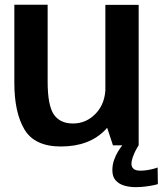

<svg xmlns="http://www.w3.org/2000/svg" viewBox="-20 -613 686 810"><path d="M456.5 0H565V-592.5H424.5V-97ZM181 -593H40.5V-263Q40.5 -138.5 83.2 -66.8Q126 5 237 5Q357.5 5 425.5 -66.5Q493.5 -138 493.5 -214L425 -246.5Q425 -177.5 384.8 -134.8Q344.5 -92 288 -92Q233 -92 207 -130.2Q181 -168.5 181 -269ZM552 176.5Q573 176.5 592.8 174Q612.5 171.5 627 168.5Q641.5 165.5 646 163.5L645 93.5Q639.5 96 627.2 99.2Q615 102.5 600.5 104.8Q586 107 572.5 107Q552.5 107 543.5 99.2Q534.5 91.5 534.5 78Q534.5 66.5 539.8 51.2Q545 36 552.2 22Q559.5 8 565 0H496Q488.5 9 478.5 25.2Q468.5 41.5 461.2 62Q454 82.5 454 105Q454 132.5 468 148Q482 163.5 504.2 170Q526.5 176.5 552 176.5Z"/></svg>

Font: Anybody UltraCondensed Thin SemiBold
Style: Regular
Weight: 600
Version: Version 1.111